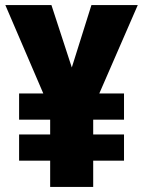

<svg xmlns="http://www.w3.org/2000/svg" viewBox="-20 -734 562 754"><path d="M262 -469 182 -714H1L150 -367H55V-264H177V-206H55V-103H177V0H346V-103H467V-206H346V-264H467V-367H370L521 -714H339Z"/></svg>

Font: Noto Sans Arabic UI Cn Bk
Style: Regular
Weight: 900
Width: 3
Designer: Monotype Design Team, Nadine Chahine and Nizar Qandah
Foundry: Monotype Imaging Inc.
Version: Version 2.010